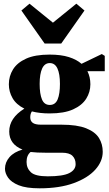

<svg xmlns="http://www.w3.org/2000/svg" viewBox="-20 -799 593 1041"><path d="M124 79Q124 113 147.5 135Q171 157 239 157Q321 157 355.5 139.5Q390 122 390 91Q390 63 373 46Q356 29 316 29H227Q202 29 182.5 28Q163 27 146 25Q124 43 124 79ZM250 -230Q280 -230 292.5 -260Q305 -290 305 -344Q305 -398 291.5 -427.5Q278 -457 250 -457Q222 -457 208.5 -427.5Q195 -398 195 -344Q195 -290 207.5 -260Q220 -230 250 -230ZM195 222Q122 222 81.5 205.5Q41 189 24 164.5Q7 140 7 116Q7 81 31.5 53Q56 25 102 12Q30 -17 30 -86Q30 -159 112 -210Q68 -232 48 -267Q28 -302 28 -342Q28 -386 50.5 -422.5Q73 -459 121.5 -481Q170 -503 249 -503Q311 -503 353.5 -489.5Q396 -476 422 -453L532 -506L548 -496V-413H454Q470 -381 470 -342Q470 -300 447.5 -264Q425 -228 376.5 -206Q328 -184 249 -184Q195 -184 153 -195Q148 -188 146 -180Q144 -172 144 -163Q144 -143 157.5 -133Q171 -123 202 -123H313Q398 -123 447 -103.5Q496 -84 516.5 -51Q537 -18 537 24Q537 76 496.5 121Q456 166 379.5 194Q303 222 195 222ZM140 -779 267 -676 394 -779 438 -742 312 -563H222L96 -742Z"/></svg>

Font: Source Serif 4 Black
Style: Regular
Weight: 900
Designer: Frank Grießhammer
Foundry: Adobe
Version: Version 4.005;hotconv 1.1.0;makeotfexe 2.6.0